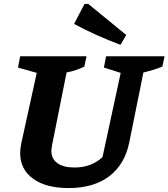

<svg xmlns="http://www.w3.org/2000/svg" viewBox="-20 -940 853 972"><path d="M328 12Q212 12 147 -35.5Q82 -83 82 -166Q82 -175 83.5 -186.5Q85 -198 87 -211L166 -571L71 -598L82 -655H418L407 -603Q387 -593 366.5 -586Q346 -579 317 -573L243 -202Q242 -194 241 -188Q240 -182 240 -177Q240 -136 270.5 -114Q301 -92 357 -92Q443 -92 499 -145L591 -571L506 -598L517 -655H813L802 -603Q762 -586 706 -573L635 -222Q613 -109 534 -48.5Q455 12 328 12ZM590 -713Q529 -736 470.5 -762Q412 -788 355 -819L408 -920H427L619 -763Z"/></svg>

Font: Piazzolla SC
Style: Bold Italic
Weight: 700
Italic angle: -11.3°
Designer: Juan Pablo del Peral
Foundry: Huerta Tipografica
Version: Version 1.330